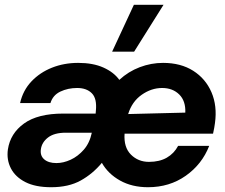

<svg xmlns="http://www.w3.org/2000/svg" viewBox="-20 -771 940 803"><path d="M194 12Q128 12 86 -9.5Q44 -31 25.5 -67Q7 -103 13 -146Q23 -213 80.5 -254.5Q138 -296 245 -296H380L381 -308Q386 -359 364 -381Q342 -403 303 -403Q264 -403 232.5 -388Q201 -373 191 -340H64Q76 -393 111.5 -430.5Q147 -468 197.5 -488Q248 -508 307 -508Q369 -508 412.5 -488.5Q456 -469 479 -437Q517 -472 564.5 -490Q612 -508 662 -508Q736 -508 788 -475Q840 -442 864.5 -385Q889 -328 879 -256Q877 -239 871 -212H501Q497 -155 527.5 -124.5Q558 -94 603 -94Q647 -94 677.5 -111.5Q708 -129 725 -161H855Q825 -84 757 -36Q689 12 599 12Q532 12 482 -16Q432 -44 406 -90Q368 -44 317.5 -16Q267 12 194 12ZM516 -294 755 -300Q757 -349 729.5 -376Q702 -403 658 -403Q613 -403 572.5 -374.5Q532 -346 516 -294ZM216 -89Q245 -89 275.5 -103Q306 -117 330.5 -145Q355 -173 364 -216H255Q207 -216 181 -196Q155 -176 151 -147Q147 -120 165 -104.5Q183 -89 216 -89ZM449 -555 540 -751H664L541 -555Z"/></svg>

Font: Host Grotesk
Style: Bold Italic
Weight: 700
Italic angle: -8°
Designer: Doğukan Karapınar
Foundry: Element Type
Version: Version 1.003; ttfautohint (v1.8.4.7-5d5b)